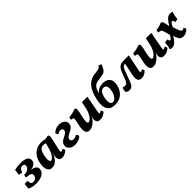

<svg xmlns="http://www.w3.org/2000/svg" viewBox="327 -2121 3531 3531"><g transform="rotate(-45 2092.5 -355.5)"><path d="M174 7Q118 7 78.5 -3Q39 -13 7 -33Q13 -58 16 -83Q19 -108 20 -137Q36 -143 58 -144Q80 -145 98 -142Q100 -94 113 -73Q126 -52 162 -52Q206 -52 228 -75.5Q250 -99 255 -129Q261 -166 232.5 -183Q204 -200 129 -205Q117 -233 134 -264Q197 -264 233 -288.5Q269 -313 276 -353Q280 -382 265.5 -394.5Q251 -407 225 -407Q190 -407 172 -386Q154 -365 141 -325Q122 -322 100.5 -326Q79 -330 63 -338Q70 -363 73.5 -390.5Q77 -418 77 -445Q117 -456 159 -461Q201 -466 238 -466Q333 -466 384 -435Q435 -404 424 -343Q416 -301 381 -274.5Q346 -248 279 -241Q355 -233 388.5 -201.5Q422 -170 412 -120Q400 -60 338 -26.5Q276 7 174 7Z M950 -467Q966 -457 970.5 -438.5Q975 -420 965 -375L917 -166Q906 -114 907 -98.5Q908 -83 922 -83Q932 -83 941.5 -87.5Q951 -92 965 -105Q985 -85 991 -55Q962 -25 928 -8Q894 9 854 9Q814 9 795 -11Q776 -31 773 -60Q770 -89 776 -116Q780 -133 787 -152.5Q794 -172 802 -191H799Q766 -101 713.5 -46Q661 9 596 9Q542 9 516 -22.5Q490 -54 485.5 -105.5Q481 -157 493 -218Q507 -288 543.5 -344.5Q580 -401 639 -434Q698 -467 779 -467Q804 -467 826.5 -463.5Q849 -460 867 -454Q914 -457 950 -467ZM646 -256Q630 -179 637.5 -139Q645 -99 672 -99Q689 -99 715 -124Q741 -149 767 -201.5Q793 -254 811 -336L825 -393Q811 -399 794.5 -401.5Q778 -404 764 -404Q715 -404 687 -362.5Q659 -321 646 -256Z M1189 9Q1138 9 1101.5 -10Q1065 -29 1048 -60.5Q1031 -92 1038 -130Q1044 -164 1064 -185Q1084 -206 1111 -220.5Q1138 -235 1164 -248Q1190 -261 1209.5 -277Q1229 -293 1233 -317Q1238 -340 1225 -357.5Q1212 -375 1180 -375Q1163 -375 1144.5 -368Q1126 -361 1111 -346Q1100 -354 1091 -370Q1082 -386 1080 -402Q1103 -427 1144 -447Q1185 -467 1237 -467Q1286 -467 1321.5 -449Q1357 -431 1374 -400.5Q1391 -370 1383 -332Q1376 -299 1356 -278Q1336 -257 1309 -242.5Q1282 -228 1255.5 -214.5Q1229 -201 1209.5 -185Q1190 -169 1184 -145Q1177 -117 1193.5 -100.5Q1210 -84 1242 -84Q1262 -84 1284 -91Q1306 -98 1325 -111Q1336 -104 1345 -88Q1354 -72 1356 -55Q1330 -25 1284 -8Q1238 9 1189 9Z M1562 9Q1498 9 1483.5 -50Q1469 -109 1494 -213Q1507 -269 1513 -301Q1519 -333 1515.5 -347Q1512 -361 1498.5 -365Q1485 -369 1459 -370Q1458 -383 1460.5 -398Q1463 -413 1468 -426Q1496 -427 1529 -433Q1562 -439 1593.5 -448Q1625 -457 1648 -467Q1662 -459 1668.5 -449.5Q1675 -440 1674.5 -420Q1674 -400 1666 -360.5Q1658 -321 1642 -253Q1624 -172 1629.5 -140.5Q1635 -109 1659 -109Q1679 -109 1708.5 -136Q1738 -163 1766.5 -221Q1795 -279 1812 -373L1829 -458H1971L1924 -207Q1913 -150 1909.5 -123.5Q1906 -97 1909.5 -89.5Q1913 -82 1923 -82Q1937 -82 1962 -105Q1970 -97 1977.5 -83Q1985 -69 1987 -55Q1959 -26 1922 -8.5Q1885 9 1849 9Q1787 9 1769 -24.5Q1751 -58 1761 -106Q1763 -117 1767 -129Q1771 -141 1777 -154H1776Q1755 -111 1721.5 -74Q1688 -37 1647 -14Q1606 9 1562 9Z M2229 9Q2141 9 2097.5 -32Q2054 -73 2046.5 -145.5Q2039 -218 2061 -313Q2089 -438 2135.5 -511Q2182 -584 2238 -617Q2294 -650 2351 -657Q2401 -663 2430 -667Q2459 -671 2475 -677Q2491 -683 2499.5 -692.5Q2508 -702 2517 -720Q2535 -716 2551 -709.5Q2567 -703 2577 -692Q2554 -637 2535 -607.5Q2516 -578 2494.5 -565Q2473 -552 2441.5 -546.5Q2410 -541 2362 -534Q2318 -529 2288 -520Q2258 -511 2236.5 -493.5Q2215 -476 2197.5 -442Q2180 -408 2162 -352H2163Q2229 -435 2344 -435Q2405 -435 2446.5 -413Q2488 -391 2505 -344.5Q2522 -298 2507 -225Q2486 -121 2416 -56Q2346 9 2229 9ZM2234 -54Q2263 -54 2289 -76Q2315 -98 2334.5 -136Q2354 -174 2363 -221Q2377 -289 2360 -328Q2343 -367 2297 -367Q2255 -367 2227.5 -333.5Q2200 -300 2185 -240Q2174 -192 2173.5 -149.5Q2173 -107 2187.5 -80.5Q2202 -54 2234 -54Z M2921 9Q2856 9 2840.5 -38.5Q2825 -86 2842 -167L2891 -399Q2861 -397 2842.5 -382Q2824 -367 2807.5 -330Q2791 -293 2769 -226Q2740 -143 2719 -91.5Q2698 -40 2672.5 -16.5Q2647 7 2606 7Q2573 7 2555 -4.5Q2537 -16 2529 -29Q2527 -48 2532.5 -73Q2538 -98 2551 -120Q2564 -114 2579.5 -112Q2595 -110 2604 -110Q2632 -110 2649.5 -127.5Q2667 -145 2682 -181Q2697 -217 2717 -272Q2739 -335 2761 -376Q2783 -417 2819 -437.5Q2855 -458 2919 -458H3047L2990 -181Q2981 -138 2978.5 -117Q2976 -96 2979 -89.5Q2982 -83 2990 -83Q3007 -83 3032 -105Q3042 -96 3049 -82.5Q3056 -69 3057 -55Q3023 -20 2988.5 -5.5Q2954 9 2921 9Z M3224 9Q3160 9 3145.5 -50Q3131 -109 3156 -213Q3169 -269 3175 -301Q3181 -333 3177.5 -347Q3174 -361 3160.5 -365Q3147 -369 3121 -370Q3120 -383 3122.5 -398Q3125 -413 3130 -426Q3158 -427 3191 -433Q3224 -439 3255.5 -448Q3287 -457 3310 -467Q3324 -459 3330.5 -449.5Q3337 -440 3336.5 -420Q3336 -400 3328 -360.5Q3320 -321 3304 -253Q3286 -172 3291.5 -140.5Q3297 -109 3321 -109Q3341 -109 3370.5 -136Q3400 -163 3428.5 -221Q3457 -279 3474 -373L3491 -458H3633L3586 -207Q3575 -150 3571.5 -123.5Q3568 -97 3571.5 -89.5Q3575 -82 3585 -82Q3599 -82 3624 -105Q3632 -97 3639.5 -83Q3647 -69 3649 -55Q3621 -26 3584 -8.5Q3547 9 3511 9Q3449 9 3431 -24.5Q3413 -58 3423 -106Q3425 -117 3429 -129Q3433 -141 3439 -154H3438Q3417 -111 3383.5 -74Q3350 -37 3309 -14Q3268 9 3224 9Z M3684 -150Q3715 -166 3759 -162Q3759 -136 3765.5 -126Q3772 -116 3783 -116Q3797 -116 3814.5 -135.5Q3832 -155 3848 -190Q3840 -220 3831.5 -251Q3823 -282 3815 -310Q3804 -346 3786 -358Q3768 -370 3730 -368Q3729 -384 3731 -398.5Q3733 -413 3738 -426Q3760 -428 3789 -434.5Q3818 -441 3845 -449.5Q3872 -458 3888 -467Q3904 -464 3914.5 -453.5Q3925 -443 3932 -414Q3939 -383 3945 -356Q3951 -329 3954 -308Q3988 -375 4032.5 -421Q4077 -467 4130 -467Q4162 -467 4185 -452Q4171 -419 4162.5 -378.5Q4154 -338 4152 -300Q4120 -284 4081 -287Q4082 -318 4074 -329.5Q4066 -341 4054 -341Q4038 -341 4019.5 -315Q4001 -289 3986 -251Q3996 -217 4008 -183.5Q4020 -150 4033 -123Q4044 -100 4054.5 -93Q4065 -86 4078 -86Q4095 -86 4116 -105Q4127 -94 4132.5 -81.5Q4138 -69 4141 -55Q4117 -28 4080 -9.5Q4043 9 4011 9Q3942 9 3915 -42Q3903 -64 3893.5 -88Q3884 -112 3878 -134Q3846 -73 3803 -32Q3760 9 3711 9Q3679 9 3661 -4Q3671 -34 3677.5 -76Q3684 -118 3684 -150Z"/></g></svg>

Font: Vollkorn
Style: Bold Italic
Weight: 700
Italic angle: -11°
Designer: Friedrich Althausen
Foundry: Friedrich Althausen
Version: Version 5.000; ttfautohint (v1.8.3)